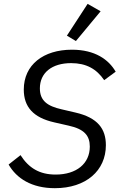

<svg xmlns="http://www.w3.org/2000/svg" viewBox="-20 -969 640 1001"><path d="M266 12.1C429 12.1 532 -79.9 532 -212C532 -296.9 490.1 -355.1 373.9 -382.1L301.1 -399.1C226.9 -415.8 187.9 -443.9 187.9 -508.2C187.9 -589.1 250 -639.9 350.9 -639.9C430 -639.9 484 -609 523.1 -551.1L583.1 -595.2C546.9 -658 475.9 -709.9 355.1 -709.9C206 -709.9 104 -631 104 -502.1C104 -411.9 153.1 -355.8 263.1 -331L338.1 -313.9C419 -296.2 448.2 -262.1 448.2 -204.9C448.2 -116.1 378.9 -58.9 269.9 -58.9C186.1 -58.9 130 -93 87 -160.2L24.9 -111.2C66.1 -39.1 144.9 12.1 266 12.1ZM328.8 -783 375.7 -755 504.6 -910.2 436.8 -948.9Z"/></svg>

Font: Margiela Mono Italic Italic
Style: Regular
Weight: 400
Designer: Mike Abbink, Paul van der Laan, Pieter van Rosmalen
Foundry: Bold Monday
Version: Version 2.003 2021